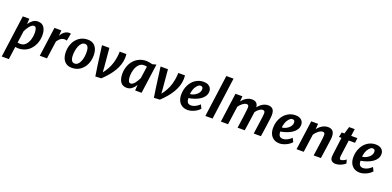

<svg xmlns="http://www.w3.org/2000/svg" viewBox="7 -1991 6990 3428"><g transform="rotate(20 3502.0 -277.0)"><path d="M5.5 245 114 -557H238L233.5 -453.5Q262 -500 304.8 -532Q347.5 -564 401.5 -564Q482.5 -564 520.8 -507.5Q559 -451 559 -355.5Q559 -266 522.5 -183.5Q497.5 -127.5 456 -84.2Q414.5 -41 357.2 -16.5Q300 8 229 8Q205 8 174 2.5L141 245ZM242 -79.5Q298 -79.5 338.5 -119.5Q377 -159.5 396.8 -220.8Q416.5 -282 416.5 -344.5Q416.5 -396 405 -431.2Q393.5 -466.5 361 -466.5Q340 -466.5 318.8 -450.8Q297.5 -435 277.8 -410.5Q258 -386 242.5 -359Q227 -332 217.5 -309.5L187 -86Q199 -83 212.8 -81.2Q226.5 -79.5 242 -79.5Z M639.5 0 715.5 -557H847L838 -449Q850.5 -476.5 873.2 -503Q896 -529.5 926.8 -546.8Q957.5 -564 994.5 -564Q1019.5 -564 1026.5 -558L999.5 -417Q994.5 -422 981.2 -424.5Q968 -427 952 -427Q926 -427 902.8 -415.2Q879.5 -403.5 860 -383.5Q840.5 -363.5 824 -340L776 0Z M1249.5 8Q1183.5 8 1139.8 -21.2Q1096 -50.5 1074.2 -103.5Q1052.5 -156.5 1052.5 -226.5Q1052.5 -316 1088.5 -394Q1124 -471 1191.2 -517.5Q1258.5 -564 1348 -564Q1414 -564 1457 -535.2Q1500 -506.5 1521.2 -454.2Q1542.5 -402 1542.5 -330.5Q1542.5 -241.5 1507.5 -163.5Q1472 -86 1405.5 -39Q1339 8 1249.5 8ZM1269 -81.5Q1304.5 -81.5 1330 -105Q1355.5 -128.5 1371.8 -166.5Q1388 -204.5 1395.5 -249.5Q1403 -294.5 1403 -337.5Q1403 -379.5 1396 -410.5Q1389 -441.5 1372.2 -458.8Q1355.5 -476 1327.5 -476Q1291.5 -476 1265.5 -451.2Q1239.5 -426.5 1223 -387.5Q1206.5 -348.5 1198.5 -303.2Q1190.5 -258 1190.5 -217Q1190.5 -150.5 1210 -116Q1229.5 -81.5 1269 -81.5Z M1698 9 1670 -174 1618.5 -557H1759L1790.5 -205L1797 -106L1832 -152Q1871.5 -209.5 1898.8 -273.5Q1926 -337.5 1939 -407.5Q1943 -426 1947 -453.5Q1951 -481 1953.2 -509.2Q1955.5 -537.5 1955.5 -557H2082Q2083 -549.5 2084.5 -530.8Q2086 -512 2085.5 -484.5Q2083 -421 2063.2 -359Q2043.5 -297 2008.2 -236.5Q1973 -176 1923 -116.2Q1873 -56.5 1810 3Z M2291.5 8Q2210.5 8 2172 -49Q2133.5 -106 2133.5 -202Q2133.5 -277 2156.8 -342.8Q2180 -408.5 2223.2 -458.2Q2266.5 -508 2326.8 -536Q2387 -564 2461 -564Q2488 -564 2520 -558.2Q2552 -552.5 2577.5 -545L2651 -564L2573.5 0H2451.5L2458 -107.5Q2430.5 -59 2388 -25.5Q2345.5 8 2291.5 8ZM2331.5 -88.5Q2353 -88.5 2373.2 -103.5Q2393.5 -118.5 2411.8 -142Q2430 -165.5 2445.2 -192.5Q2460.5 -219.5 2471.5 -244L2503.5 -470.5Q2479 -478 2448 -478Q2391.5 -478 2353 -438Q2314 -397.5 2294.8 -336.8Q2275.5 -276 2275.5 -213Q2275.5 -178.5 2280.8 -150.2Q2286 -122 2298 -105.2Q2310 -88.5 2331.5 -88.5Z M2811 9 2783 -174 2731.5 -557H2872L2903.5 -205L2910 -106L2945 -152Q2984.5 -209.5 3011.8 -273.5Q3039 -337.5 3052 -407.5Q3056 -426 3060 -453.5Q3064 -481 3066.2 -509.2Q3068.5 -537.5 3068.5 -557H3195Q3196 -549.5 3197.5 -530.8Q3199 -512 3198.5 -484.5Q3196 -421 3176.2 -359Q3156.5 -297 3121.2 -236.5Q3086 -176 3036 -116.2Q2986 -56.5 2923 3Z M3450.5 8Q3381 8 3336.5 -22.5Q3290.5 -53.5 3269.2 -103.8Q3248 -154 3248.5 -213.5Q3248.5 -311 3289 -392.5Q3328.5 -473 3397.5 -518.5Q3466.5 -564 3552 -564Q3602 -564 3635.5 -547Q3669 -530 3686 -501.5Q3703 -473 3703 -439Q3703 -387 3677.5 -346.5Q3652 -306 3608 -276.2Q3564 -246.5 3508.2 -226.8Q3452.5 -207 3392 -197Q3392 -193 3392 -189.2Q3392 -185.5 3392 -182Q3394 -140 3413.8 -114.8Q3433.5 -89.5 3478.5 -89.5Q3505 -89.5 3534.2 -100.2Q3563.5 -111 3590.8 -129Q3618 -147 3638.5 -168.5L3674.5 -99Q3660 -79 3634.8 -59.8Q3609.5 -40.5 3578 -25.2Q3546.5 -10 3513.5 -1Q3480.5 8 3450.5 8ZM3392.5 -274.5Q3422 -276 3453 -288.5Q3484 -301 3510.5 -322Q3537 -343 3553.2 -369.8Q3569.5 -396.5 3569.5 -426Q3569.5 -455 3557.8 -467.2Q3546 -479.5 3521.5 -479.5Q3501.5 -479.5 3484.8 -467.5Q3468 -455.5 3451.5 -435Q3423 -401.5 3409.2 -356.5Q3395.5 -311.5 3392.5 -274.5Z M3785 -1 3893 -799H4030L3922 -1Z M4079.5 -1 4155 -557H4286.5L4278 -455.5Q4316 -505.5 4365.5 -534.8Q4415 -564 4468.5 -564Q4521 -564 4551 -539Q4581 -514 4587 -457Q4624.5 -506.5 4673.5 -535.2Q4722.5 -564 4775.5 -564Q4836 -564 4866 -530.5Q4896 -497 4896 -420Q4896 -404.5 4891.2 -362Q4886.5 -319.5 4876.5 -250Q4868.5 -193 4860.2 -134Q4852 -75 4840.5 -1H4704Q4707 -27.5 4710.8 -52.5Q4714.5 -77.5 4718 -102.2Q4721.5 -127 4725 -153Q4728.5 -179 4732.5 -207.5Q4736.5 -236 4741 -268Q4747.5 -313.5 4751.2 -347.5Q4755 -381.5 4755.5 -401Q4756 -431 4745 -442.2Q4734 -453.5 4710 -453.5Q4682.5 -453.5 4647.8 -429Q4613 -404.5 4585 -364.5Q4583.5 -352 4581 -332.2Q4578.5 -312.5 4574.5 -286.5Q4570.5 -257.5 4566 -226.2Q4561.5 -195 4557.2 -163.2Q4553 -131.5 4548.5 -101.8Q4544 -72 4540.2 -46.2Q4536.5 -20.5 4533.5 -1H4397Q4400 -23.5 4404.5 -55.2Q4409 -87 4414.2 -123.2Q4419.5 -159.5 4424.8 -197Q4430 -234.5 4434 -268.5Q4440 -316 4443.8 -350.8Q4447.5 -385.5 4448 -401Q4448.5 -430.5 4437.5 -442Q4426.5 -453.5 4402.5 -453.5Q4387.5 -453.5 4368.8 -444.5Q4350 -435.5 4330.2 -420.8Q4310.5 -406 4293.5 -387.2Q4276.5 -368.5 4264 -349L4216 -1Z M5195.5 8Q5126 8 5081.5 -22.5Q5035.5 -53.5 5014.2 -103.8Q4993 -154 4993.5 -213.5Q4993.5 -311 5034 -392.5Q5073.5 -473 5142.5 -518.5Q5211.5 -564 5297 -564Q5347 -564 5380.5 -547Q5414 -530 5431 -501.5Q5448 -473 5448 -439Q5448 -387 5422.5 -346.5Q5397 -306 5353 -276.2Q5309 -246.5 5253.2 -226.8Q5197.5 -207 5137 -197Q5137 -193 5137 -189.2Q5137 -185.5 5137 -182Q5139 -140 5158.8 -114.8Q5178.5 -89.5 5223.5 -89.5Q5250 -89.5 5279.2 -100.2Q5308.5 -111 5335.8 -129Q5363 -147 5383.5 -168.5L5419.5 -99Q5405 -79 5379.8 -59.8Q5354.5 -40.5 5323 -25.2Q5291.5 -10 5258.5 -1Q5225.5 8 5195.5 8ZM5137.5 -274.5Q5167 -276 5198 -288.5Q5229 -301 5255.5 -322Q5282 -343 5298.2 -369.8Q5314.5 -396.5 5314.5 -426Q5314.5 -455 5302.8 -467.2Q5291 -479.5 5266.5 -479.5Q5246.5 -479.5 5229.8 -467.5Q5213 -455.5 5196.5 -435Q5168 -401.5 5154.2 -356.5Q5140.5 -311.5 5137.5 -274.5Z M5518 0 5594 -557H5724.5L5716 -452Q5755 -503.5 5806.5 -533.8Q5858 -564 5913.5 -564Q5974.5 -564 6005.5 -530.5Q6036.5 -497 6036.5 -420Q6036.5 -408.5 6033.8 -383Q6031 -357.5 6026.2 -323Q6021.5 -288.5 6016.5 -250.5Q6015 -239 6012 -218.5Q6009 -198 6005.2 -171.2Q6001.5 -144.5 5997.2 -114.8Q5993 -85 5988.5 -55.8Q5984 -26.5 5980 0H5843Q5847.5 -30 5852.8 -68.2Q5858 -106.5 5864.5 -152Q5871 -197.5 5878.5 -250Q5886 -307 5890.2 -344Q5894.5 -381 5894.5 -401Q5895 -431 5884.2 -442.2Q5873.5 -453.5 5849.5 -453.5Q5833 -453.5 5812.8 -444.2Q5792.5 -435 5772 -419.2Q5751.5 -403.5 5733.5 -384.2Q5715.5 -365 5702.5 -345L5654.5 0Z M6259.5 9Q6213 9 6185 -15.2Q6157 -39.5 6157 -87.5Q6157 -93.5 6158.2 -106.5Q6159.5 -119.5 6161 -136.5Q6162.5 -153.5 6165 -171L6202.5 -464.5H6154.5L6173.5 -557H6225L6264.5 -692H6371.5L6353 -557H6471L6460 -464.5H6341Q6330.5 -385.5 6323 -330Q6315.5 -274.5 6310.5 -238Q6305.5 -201.5 6303 -180.2Q6300.5 -159 6299.5 -148Q6298.5 -137 6298.5 -131.5Q6298.5 -112.5 6304.8 -101.2Q6311 -90 6329 -90Q6339.5 -90 6357.5 -96.5Q6375.5 -103 6393.5 -113.2Q6411.5 -123.5 6423 -133.5L6442.5 -65Q6423.5 -46.5 6393.8 -29.8Q6364 -13 6329 -2Q6294 9 6259.5 9Z M6720.5 8Q6651 8 6606.5 -22.5Q6560.5 -53.5 6539.2 -103.8Q6518 -154 6518.5 -213.5Q6518.5 -311 6559 -392.5Q6598.5 -473 6667.5 -518.5Q6736.5 -564 6822 -564Q6872 -564 6905.5 -547Q6939 -530 6956 -501.5Q6973 -473 6973 -439Q6973 -387 6947.5 -346.5Q6922 -306 6878 -276.2Q6834 -246.5 6778.2 -226.8Q6722.5 -207 6662 -197Q6662 -193 6662 -189.2Q6662 -185.5 6662 -182Q6664 -140 6683.8 -114.8Q6703.5 -89.5 6748.5 -89.5Q6775 -89.5 6804.2 -100.2Q6833.5 -111 6860.8 -129Q6888 -147 6908.5 -168.5L6944.5 -99Q6930 -79 6904.8 -59.8Q6879.5 -40.5 6848 -25.2Q6816.5 -10 6783.5 -1Q6750.5 8 6720.5 8ZM6662.5 -274.5Q6692 -276 6723 -288.5Q6754 -301 6780.5 -322Q6807 -343 6823.2 -369.8Q6839.5 -396.5 6839.5 -426Q6839.5 -455 6827.8 -467.2Q6816 -479.5 6791.5 -479.5Q6771.5 -479.5 6754.8 -467.5Q6738 -455.5 6721.5 -435Q6693 -401.5 6679.2 -356.5Q6665.5 -311.5 6662.5 -274.5Z"/></g></svg>

Font: Merriweather Sans SemiBold
Style: Italic
Weight: 600
Italic angle: -7.5°
Designer: Eben Sorkin
Foundry: Eben Sorkin
Version: Version 2.001